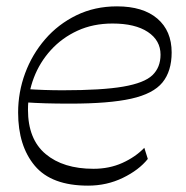

<svg xmlns="http://www.w3.org/2000/svg" viewBox="-20 -576 584 604"><path d="M257 8Q142 8 89.5 -54.5Q37 -117 37 -222Q37 -286 59 -345.5Q81 -405 122 -452.5Q163 -500 220.5 -528Q278 -556 348 -556Q430 -556 475 -517.5Q520 -479 520 -411Q520 -352 491 -316.5Q462 -281 392.5 -265.5Q323 -250 201 -250Q156 -250 123.5 -251Q91 -252 61 -254V-296Q90 -294 119 -293Q148 -292 177 -292Q301 -292 367.5 -303.5Q434 -315 459.5 -339.5Q485 -364 485 -404Q485 -449 445 -475.5Q405 -502 334 -502Q273 -502 224 -479.5Q175 -457 140 -418.5Q105 -380 86.5 -331.5Q68 -283 68 -231Q68 -138 123.5 -91.5Q179 -45 274 -45Q324 -45 365 -63.5Q406 -82 434 -111L445 -76Q417 -41 366.5 -16.5Q316 8 257 8Z"/></svg>

Font: Savate ExtraLight
Style: Italic
Weight: 200
Italic angle: -11°
Designer: Max Esnée
Foundry: Plomb Type
Version: Version 2.000